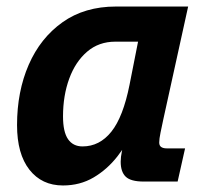

<svg xmlns="http://www.w3.org/2000/svg" viewBox="-20 -556 640 588"><path d="M172.8 12Q108 12 70.1 -36.3Q32.2 -84.6 32.2 -172.8Q32.2 -275.8 68 -357.8Q103.8 -439.8 171.5 -487.9Q239.2 -536 335.2 -536H556.2L480.4 -191.6Q475.8 -170.2 471.7 -150.3Q467.6 -130.4 467.6 -119.6Q467.6 -110 473.7 -105.8Q479.8 -101.6 490.4 -101.6H546.8L524 0H420Q380.4 0 365 -14.9Q349.6 -29.8 349.6 -60.8Q349.6 -74.8 353.5 -93.9Q357.4 -113 363.3 -132.3Q369.2 -151.6 375.2 -166L391.2 -163.6Q371 -117.2 339.6 -77.1Q308.2 -37 266.6 -12.5Q225 12 172.8 12ZM232.8 -107.6Q285 -107.6 321.1 -152.8Q357.2 -198 376.8 -296.8L402.8 -428.4H333.2Q282.6 -428.4 246.8 -397.7Q211 -367 192 -315.1Q173 -263.2 173 -199.6Q173 -152.2 188.3 -129.9Q203.6 -107.6 232.8 -107.6Z"/></svg>

Font: Geist Mono
Style: Italic
Weight: 400
Italic angle: -12°
Monospace: yes
Designer: Basement.studio, Andrés Briganti, Mateo Zaragoza
Foundry: Basement.studio, Vercel, Andrés Briganti, Guido Ferreyra, Mateo Zaragoza
Version: Version 1.500